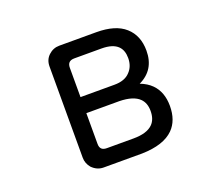

<svg xmlns="http://www.w3.org/2000/svg" viewBox="-120 -888 1240 1076"><g transform="rotate(-20 500.0 -349.5)"><path d="M682.1 -195.3Q682.1 -242.2 655.3 -269Q619.6 -304.7 536.1 -306.2H339.4V-124Q339.4 -123 339.4 -122.1Q339.4 -102.5 349.4 -92.5Q359.4 -82.5 380.9 -82.5H539.1Q619.6 -82.5 654.8 -117.7Q682.1 -145 682.1 -195.3ZM665.5 -516.6Q665.5 -562.5 640.6 -587.4Q610.4 -617.7 543 -617.7H380.9Q359.9 -617.7 349.6 -607.4Q339.4 -597.2 339.4 -576.2V-401.9H542Q604 -401.9 634.8 -435.5Q665.5 -466.8 665.5 -516.6ZM775.9 -520.5Q775.9 -405.8 676.8 -358.9Q718.3 -343.3 745.1 -316.4Q793.5 -267.6 793.5 -184.6Q793.5 -97.7 744.6 -48.8Q685.5 10.3 555.7 13.2H326.2Q287.6 13.2 257.8 -17.1Q234.9 -44.9 234.9 -78.1V-622.1Q234.9 -662.6 261.7 -687.5Q289.1 -713.4 326.2 -713.4H546.9Q661.1 -713.4 718.3 -662.1Q775.9 -610.8 775.9 -520.5Z"/></g></svg>

Font: YuPearl-Medium
Style: Medium
Weight: 500
Designer: Max Yao
Foundry: Max-Everyday
Version: Version 1.011; ttfautohint (v1.8.3)